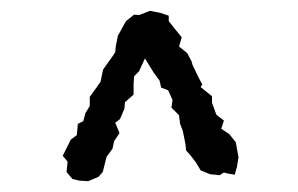

<svg xmlns="http://www.w3.org/2000/svg" viewBox="-20 -823 551 355"><path d="M248 -715 237 -691 228 -682 227 -668V-648L211 -634L210 -622L202 -603L193 -596L201 -577L191 -562L188 -548L177 -533L170 -505L162 -496L143 -488L127 -489L114 -492L103 -505L105 -524L96 -535L111 -565L122 -573L124 -594L134 -599L138 -614L146 -627V-644L159 -662L166 -672L169 -687L171 -695L186 -716L193 -726L194 -737L198 -757L213 -784L228 -796L237 -795L257 -803L277 -799L292 -794V-784L303 -770L316 -754L311 -737L326 -725L334 -710L336 -703L347 -680L354 -667L351 -662L372 -645V-633L380 -611L394 -600L389 -585L404 -575L416 -560L421 -532L418 -514L414 -500L402 -502L394 -504L386 -499L368 -501L351 -508L342 -523L332 -536L324 -545L323 -556L318 -581L313 -594L311 -610L297 -624L299 -638L291 -656L278 -661L275 -674L264 -689Z"/></svg>

Font: Winky Rough
Style: Regular
Weight: 400
Designer: Simon Atzbach
Foundry: typofactur
Version: Version 1.206